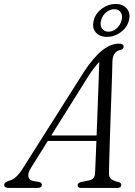

<svg xmlns="http://www.w3.org/2000/svg" viewBox="-56 -922 663 942"><path d="M96 -98.5Q79 -71 83.5 -54.2Q88 -37.5 107.5 -34L135 -29.5Q149.5 -26 149.5 -15.5Q149.5 0 129 0H-13Q-35.5 0 -35.5 -15Q-35.5 -27.5 -12.5 -35Q23 -41.5 58.5 -100L355.5 -569Q403 -641.5 445.5 -674.8Q488 -708 527.5 -708Q550.5 -708 550.5 -693Q550.5 -681 535 -677Q497.5 -670 495.5 -620.5Q495 -597 493.8 -553.8Q492.5 -510.5 490.5 -456Q488.5 -401.5 486.5 -343.2Q484.5 -285 482.8 -231Q481 -177 480 -135Q479 -93 478.5 -71Q478.5 -53 489 -44Q499.5 -35 526.5 -28.5Q539 -25 539 -14.5Q539 0 520 0H340Q325 0 325 -13.5Q325 -23.5 339 -28.5L382.5 -37Q409.5 -43.5 410.5 -73Q411.5 -95.5 413.2 -137Q415 -178.5 417 -230.5H178.5ZM379 -550.5 195.5 -257.5H418Q420.5 -322 423 -390.8Q425.5 -459.5 427.8 -519.8Q430 -580 431 -618.5Q421 -608 407.8 -591.2Q394.5 -574.5 379 -550.5ZM469 -741Q432.5 -741 413.5 -763.8Q394.5 -786.5 404 -822Q413 -857 444 -879.8Q475 -902.5 511.5 -902.5Q547.5 -902.5 566.5 -879.5Q585.5 -856.5 576.5 -822Q567.5 -787 536.5 -764Q505.5 -741 469 -741ZM505 -877Q483.5 -877 464.8 -861.5Q446 -846 440 -822Q433.5 -798 444.2 -782.2Q455 -766.5 476 -766.5Q497.5 -766.5 515.8 -782.2Q534 -798 540.5 -822Q546.5 -846 536.2 -861.5Q526 -877 505 -877Z"/></svg>

Font: Fraunces 72pt Soft Light
Style: Italic
Weight: 300
Italic angle: -16°
Version: Version 1.000;[b76b70a41]